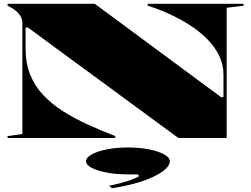

<svg xmlns="http://www.w3.org/2000/svg" viewBox="-20 -728 1325 1013"><path d="M20 0V-10L98 -21V-609Q98 -634 78 -657Q58 -680 20 -698V-708H480L1147 -215H1159V-335Q1159 -389 1135.5 -436Q1112 -483 1071.5 -523.5Q1031 -564 979 -597Q927 -630 870.5 -655.5Q814 -681 759 -698V-708H1265V-698L1176 -687V0H921L127 -583H115V-471Q115 -394 139.5 -333.5Q164 -273 209 -225.5Q254 -178 313.5 -140.5Q373 -103 443 -71Q513 -39 588 -10V0ZM571 265 555 252Q586 246 618 237.5Q650 229 675.5 219.5Q701 210 715 201L706 192H655Q593 192 543 182.5Q493 173 463.5 157.5Q434 142 434 123Q434 103 464 86.5Q494 70 544 60Q594 50 655 50Q716 50 766 60Q816 70 846 86.5Q876 103 876 123Q876 144 851 166Q826 188 783 207.5Q740 227 685.5 241.5Q631 256 571 265Z"/></svg>

Font: Kalnia Expanded SemiBold
Style: Regular
Weight: 600
Width: 7
Designer: Frida Medrano
Foundry: Frida Medrano
Version: Version 1.105